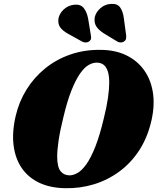

<svg xmlns="http://www.w3.org/2000/svg" viewBox="-20 -976 827 1009"><path d="M508 -714Q585.5 -713.5 643 -685.8Q700.5 -658 736.2 -608.8Q772 -559.5 783 -493Q794 -426.5 777 -347.5Q757 -256.5 713 -188.2Q669 -120 607.5 -74.8Q546 -29.5 473.5 -7.5Q401 14.5 323.5 13Q245.5 12 187.5 -15Q129.5 -42 95 -91.8Q60.5 -141.5 51.5 -211.2Q42.5 -281 62.5 -367Q80 -442 119.5 -505.5Q159 -569 217 -616.2Q275 -663.5 348.8 -689.2Q422.5 -715 508 -714ZM343.5 -54.5Q364 -54 387 -66.8Q410 -79.5 433.8 -112.8Q457.5 -146 481 -205.2Q504.5 -264.5 526 -356Q541 -416.5 547.5 -462.2Q554 -508 554 -541.5Q554 -578.5 546.5 -601Q539 -623.5 525.8 -634.5Q512.5 -645.5 494 -646.5Q471 -648.5 447.5 -635.5Q424 -622.5 401 -589.8Q378 -557 355.5 -500.8Q333 -444.5 313 -359.5Q295.5 -289 288 -238Q280.5 -187 280.5 -152Q281 -98.5 297.8 -77Q314.5 -55.5 343.5 -54.5ZM443 -879 457.5 -790.5Q459.5 -781.5 458.5 -773.5Q457.5 -765.5 449 -758.5Q441 -753 431 -752.8Q421 -752.5 412.5 -757L340.5 -797Q310.5 -813 297 -831.5Q283.5 -850 287 -877.5Q291.5 -904 314 -925.5Q336.5 -947 368 -951Q402.5 -955 419.2 -934.8Q436 -914.5 443 -879ZM631 -879 643 -789.5Q644 -780 642.2 -772Q640.5 -764 631.5 -758Q624 -752.5 613.8 -752.8Q603.5 -753 596 -758L526 -800.5Q498 -818 485.8 -837.8Q473.5 -857.5 478 -885.5Q483.5 -911 507 -932.2Q530.5 -953.5 562.5 -955.5Q596.5 -958 611.5 -936.8Q626.5 -915.5 631 -879Z"/></svg>

Font: Fraunces Black
Style: Italic
Weight: 900
Italic angle: -16°
Version: Version 1.000;[b76b70a41]